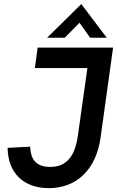

<svg xmlns="http://www.w3.org/2000/svg" viewBox="-20 -938 594 972"><path d="M227 14.5C368 14.5 466 -79.5 489 -240L552.5 -697H170.5L156.5 -593.5H422.5L374.5 -253C361 -153.5 321 -93 235 -93C166 -93 135 -127 133 -195.5L18.5 -189.5C20 -62.5 99.5 14.5 227 14.5ZM218.5 -747H308L382.5 -823L436 -747H520.5L391.5 -917.5Z"/></svg>

Font: HK Grotesk SemiBold
Style: Italic
Weight: 600
Italic angle: -16°
Designer: Alfredo Marco Pradil
Foundry: Hanken Design Co.
Version: Version 3.001;FEAKit 1.0